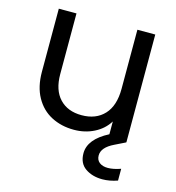

<svg xmlns="http://www.w3.org/2000/svg" viewBox="-111 -642 863 944"><g transform="rotate(15 320.0 -170.5)"><path d="M507 146Q535 146 572 133V193Q532 207 495 207Q444 207 408.5 182.5Q373 158 373 107Q373 35 472 -16V-81Q446 -39 399.5 -15.5Q353 8 297 8Q233 8 182 -18.5Q131 -45 101.5 -98Q72 -151 72 -227V-548H162V-239Q162 -158 203 -114.5Q244 -71 315 -71Q388 -71 430 -116Q472 -161 472 -247V-548H563V0H562L563 1L508 28Q448 57 448 98Q448 121 464 133.5Q480 146 507 146Z"/></g></svg>

Font: A Bank Premium Regular
Style: Regular
Weight: 400
Designer: Ninad Kale (Devanagari), Jonny Pinhorn (Latin), Htun Naung (Myanmar)
Foundry: Indian Type Foundry
Version: 4.004